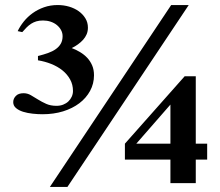

<svg xmlns="http://www.w3.org/2000/svg" viewBox="-20 -723 870 758"><path d="M797.9 -92.8V-155.8H752.9V-421.9H709L473.1 -155.8V-92.8H652.8V0H752.9V-92.8ZM725.1 -703.1H655.8L176.8 15.1H246.1ZM351.1 -425.8Q351.1 -447.8 343.8 -464.8Q336.4 -481.9 324.2 -494.9Q312 -507.8 296.1 -517.3Q280.3 -526.9 263.2 -533.2Q276.4 -539.6 287.8 -547.9Q299.3 -556.2 308.1 -565.9Q316.9 -575.7 322 -587.6Q327.1 -599.6 327.1 -613.8Q327.1 -634.3 317.1 -650.6Q307.1 -667 290.8 -678.7Q274.4 -690.4 252.9 -696.8Q231.4 -703.1 208 -703.1Q178.7 -703.1 153.8 -694.3Q128.9 -685.5 108.9 -671.1Q88.9 -656.7 74 -638.2Q59.1 -619.6 49.8 -600.1L67.9 -596.2Q76.7 -606.4 85 -614.7Q93.3 -623 102.8 -629.2Q112.3 -635.3 123.5 -638.7Q134.8 -642.1 149.9 -642.1Q165.5 -642.1 179.7 -637.5Q193.8 -632.8 204.3 -624.3Q214.8 -615.7 220.9 -604.5Q227.1 -593.3 227.1 -580.1Q227.1 -563 220 -550.5Q212.9 -538.1 200.2 -529.1Q187.5 -520 169.7 -513.7Q151.9 -507.3 129.9 -502V-484.9Q157.2 -480.5 182.4 -470.5Q207.5 -460.4 226.6 -445.1Q245.6 -429.7 256.8 -409.4Q268.1 -389.2 268.1 -363.8Q268.1 -352.1 263.2 -341.3Q258.3 -330.6 249.8 -322.5Q241.2 -314.5 229.2 -309.8Q217.3 -305.2 203.1 -305.2Q179.7 -305.2 162.4 -313Q145 -320.8 130.1 -330.1Q115.2 -339.4 101.8 -347.2Q88.4 -355 73.2 -355Q52.7 -355 42.5 -344.2Q32.2 -333.5 32.2 -319.8Q32.2 -305.7 43.2 -296.4Q54.2 -287.1 71.3 -281.7Q88.4 -276.4 108.9 -274.2Q129.4 -272 147.9 -272Q191.9 -272 229 -283.4Q266.1 -294.9 293.2 -315.4Q320.3 -335.9 335.7 -364.3Q351.1 -392.6 351.1 -425.8ZM652.8 -155.8H518.1L652.8 -310.1Z"/></svg>

Font: Galatia SIL
Style: Bold
Weight: 700
Designer: Development by SIL's NRSI team
Version: Version 2.1